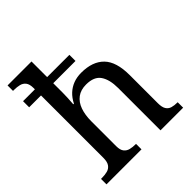

<svg xmlns="http://www.w3.org/2000/svg" viewBox="-204 -901 1043 1043"><g transform="rotate(-45 317.5 -380.0)"><path d="M18 0V-42H26Q49 -42 67.5 -47Q86 -52 97 -67.5Q108 -83 108 -114V-593H17V-640H108V-650Q108 -680 96.5 -694.5Q85 -709 66.5 -713.5Q48 -718 26 -718H18V-760H202V-640H373V-593H202V-520Q202 -502 201 -482.5Q200 -463 199 -449Q198 -435 198 -435H203Q218 -465 239.5 -485Q261 -505 288.5 -515.5Q316 -526 350 -526Q436 -526 481.5 -479.5Q527 -433 527 -330V-114Q527 -83 537 -67.5Q547 -52 564.5 -47Q582 -42 604 -42H607V0H433V-325Q433 -390 408.5 -426Q384 -462 323 -462Q282 -462 255 -442Q228 -422 215 -385.5Q202 -349 202 -300V-109Q202 -80 213.5 -65.5Q225 -51 243.5 -46.5Q262 -42 284 -42H287V0Z"/></g></svg>

Font: Noto Serif Lao
Style: Regular
Weight: 400
Designer: Monotype Design Team
Foundry: Monotype Imaging Inc.
Version: Version 2.003